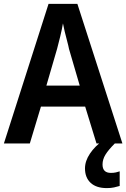

<svg xmlns="http://www.w3.org/2000/svg" viewBox="-20 -736 648 985"><path d="M475 0 417 -189H190L133 0H0L229 -716H377L608 0ZM334 -485Q331 -501 324.5 -525Q318 -549 312 -574Q306 -599 303 -616Q298 -586 289 -549Q280 -512 273 -486L218 -297H389ZM506 108Q506 151 549 151Q563 151 574.5 148.5Q586 146 594 143V218Q581 222 565 225.5Q549 229 528 229Q474 229 445 202Q416 175 416 128Q416 90 441.5 52Q467 14 510 -17L569 0Q536 33 521 57.5Q506 82 506 108Z"/></svg>

Font: Noto Sans Lao SemiCondensed SemiBold
Style: Regular
Weight: 600
Width: 4
Designer: Monotype Design Team
Foundry: Monotype Imaging Inc.
Version: Version 2.003; ttfautohint (v1.8.4.7-5d5b)